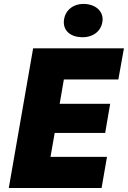

<svg xmlns="http://www.w3.org/2000/svg" viewBox="-20 -942 641 962"><path d="M24 0H489L516 -156H233L254 -276H507L532 -422H279L300 -544H573L601 -700H146ZM382 -756C439 -751 485 -781 493 -832C501 -880 466 -917 409 -922C352 -926 309 -895 301 -845C293 -796 325 -760 382 -756Z"/></svg>

Font: Fixel Display ExtraBold
Style: Italic
Weight: 800
Italic angle: -10°
Designer: AlfaBravo + MacPaw
Foundry: Kyrylo Tkachov, Marchela Mozhyna, Serhii Makarenko, Maria Weinstein, Zakhar Kryvoshyya
Version: Version 1.210;Glyphs 3.2 (3217)